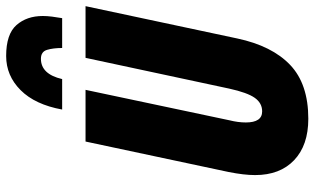

<svg xmlns="http://www.w3.org/2000/svg" viewBox="-219 -793 1022 624"><g transform="rotate(-90 292.0 -481.0)"><path d="M218 10Q331 10 393 -49Q455 -108 479 -221L584 -714H416L316 -247Q303 -188 286 -164Q269 -140 242 -140Q206 -140 206 -193Q206 -218 213 -246L312 -714H144L45 -249Q35 -199 35 -163Q35 -82 83.5 -36Q132 10 218 10ZM248 -790H347Q363 -859 413 -859Q436 -859 442 -839Q448 -819 448 -790H545Q548 -807 550 -823Q552 -839 552 -853Q552 -905 522.5 -938.5Q493 -972 422 -972Q358 -972 311 -925Q264 -878 248 -790Z"/></g></svg>

Font: Noto Sans Display Condensed Black
Style: Italic
Weight: 900
Width: 3
Italic angle: -192°
Designer: Monotype Design Team
Foundry: Monotype Imaging Inc.
Version: Version 1.900